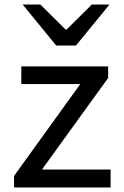

<svg xmlns="http://www.w3.org/2000/svg" viewBox="-20 -827 549 847"><path d="M42 -51 334 -456H74V-534H457V-483L165 -79H468V0H42ZM80 -807H158L269 -697H274L385 -807H463L315 -626H228Z"/></svg>

Font: Nebula Sans Medium
Style: Regular
Weight: 500
Designer: Paul D. Hunt for Adobe (as Source Sans)
Foundry: Nebula Entertainment & Broadcasting LLC
Version: Version 1.010